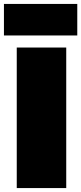

<svg xmlns="http://www.w3.org/2000/svg" viewBox="-34 -954 412 974"><path d="M51 0Q51 -55.5 51 -108.2Q51 -161 51 -229V-474Q51 -545.5 51 -600.5Q51 -655.5 51 -713H302Q302 -655.5 302 -600.5Q302 -545.5 302 -474V-229Q302 -161 302 -108.2Q302 -55.5 302 0ZM-14 -774V-934Q28 -934 74.5 -934Q121 -934 172 -934Q223 -934 269.5 -934Q316 -934 358 -934V-774Q316 -774 269.5 -774Q223 -774 172 -774Q121 -774 74.5 -774Q28 -774 -14 -774Z"/></svg>

Font: Commissioner Thin Black
Style: Regular
Weight: 900
Version: Version 1.000